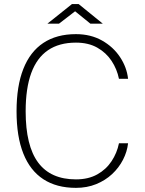

<svg xmlns="http://www.w3.org/2000/svg" viewBox="-20 -898 699 928"><path d="M347 10Q253.5 10 189.5 -31.8Q125.5 -73.5 92.8 -155.8Q60 -238 60 -360Q60 -482 92.8 -565Q125.5 -648 189.5 -690.5Q253.5 -733 347 -733Q418.5 -733 473 -702.2Q527.5 -671.5 560.2 -622Q593 -572.5 599 -517H555Q545.5 -564 519.2 -603.8Q493 -643.5 450 -667.8Q407 -692 347 -692Q266 -692 212 -655.2Q158 -618.5 131 -544.8Q104 -471 104 -360Q104 -193.5 164.5 -112.2Q225 -31 347 -31Q407 -31 450 -55Q493 -79 519.2 -118.8Q545.5 -158.5 555 -205.5H599Q594.5 -164.5 574.5 -125.8Q554.5 -87 521.8 -56.5Q489 -26 444.8 -8Q400.5 10 347 10ZM209 -783.5 328 -878.5H360L477 -783.5H417L343 -843.5L265 -783.5Z"/></svg>

Font: Public Sans Thin Thin
Style: Regular
Weight: 250
Version: Version 2.001